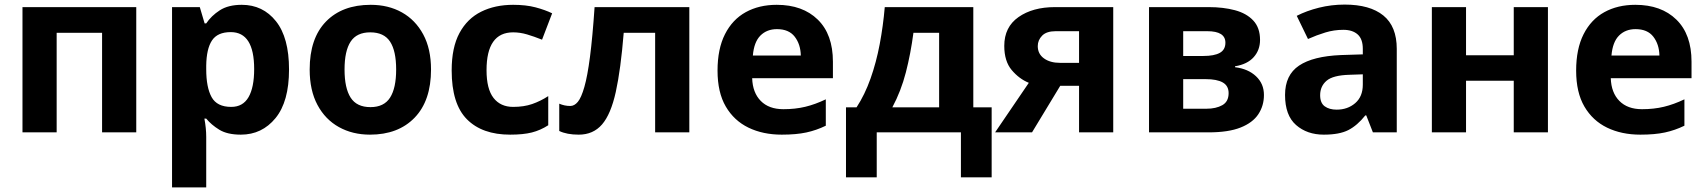

<svg xmlns="http://www.w3.org/2000/svg" viewBox="-20 -577 7437 837"><path d="M574 -546V0H425V-434H227V0H78V-546Z M1034 -556Q1126 -556 1183 -484.5Q1240 -413 1240 -274Q1240 -134 1181 -62Q1122 10 1030 10Q971 10 936 -11.5Q901 -33 879 -60H871Q879 -18 879 20V240H730V-546H851L872 -475H879Q901 -508 938 -532Q975 -556 1034 -556ZM986 -437Q928 -437 904 -400.5Q880 -364 879 -291V-275Q879 -196 902.5 -153.5Q926 -111 988 -111Q1039 -111 1063.5 -153.5Q1088 -196 1088 -276Q1088 -437 986 -437Z M1859 -274Q1859 -138 1787.5 -64Q1716 10 1593 10Q1517 10 1457.5 -23Q1398 -56 1364 -119.5Q1330 -183 1330 -274Q1330 -410 1401 -483Q1472 -556 1596 -556Q1673 -556 1732 -523Q1791 -490 1825 -427Q1859 -364 1859 -274ZM1482 -274Q1482 -193 1508.5 -151.5Q1535 -110 1595 -110Q1654 -110 1680.5 -151.5Q1707 -193 1707 -274Q1707 -355 1680.5 -395.5Q1654 -436 1594 -436Q1535 -436 1508.5 -395.5Q1482 -355 1482 -274Z M2204 10Q2082 10 2015.5 -57Q1949 -124 1949 -270Q1949 -370 1983 -433Q2017 -496 2077.5 -526Q2138 -556 2217 -556Q2273 -556 2314.5 -545Q2356 -534 2387 -519L2343 -404Q2308 -418 2277.5 -427Q2247 -436 2217 -436Q2101 -436 2101 -271Q2101 -189 2131.5 -150Q2162 -111 2217 -111Q2264 -111 2300 -123.5Q2336 -136 2370 -158V-31Q2336 -9 2298.5 0.5Q2261 10 2204 10Z M2985 0H2836V-434H2699Q2686 -274 2664.5 -176.5Q2643 -79 2604.5 -34.5Q2566 10 2503 10Q2451 10 2418 -6V-125Q2441 -115 2466 -115Q2484 -115 2499 -133Q2514 -151 2527.5 -198Q2541 -245 2552 -329.5Q2563 -414 2572 -546H2985Z M3366 -556Q3479 -556 3545 -491.5Q3611 -427 3611 -308V-236H3259Q3261 -173 3296.5 -137Q3332 -101 3395 -101Q3447 -101 3490.5 -111.5Q3534 -122 3580 -144V-29Q3539 -9 3495 0.5Q3451 10 3388 10Q3306 10 3243 -20.5Q3180 -51 3144 -112.5Q3108 -174 3108 -269Q3108 -364 3140.5 -428Q3173 -492 3231 -524Q3289 -556 3366 -556ZM3367 -450Q3323 -450 3295 -422Q3267 -394 3262 -335H3471Q3470 -384 3444.5 -417Q3419 -450 3367 -450Z M4223 -546V-109H4303V196H4169V0H3802V196H3668V-109H3714Q3750 -164 3775 -234.5Q3800 -305 3815 -384.5Q3830 -464 3837 -546ZM4074 -434H3962Q3950 -343 3929 -261.5Q3908 -180 3870 -109H4074Z M4479 0H4318L4465 -216Q4423 -233 4390.5 -271.5Q4358 -310 4358 -377Q4358 -459 4420 -502.5Q4482 -546 4579 -546H4833V0H4684V-203H4602ZM4504 -376Q4504 -342 4531 -322.5Q4558 -303 4601 -303H4684V-441H4582Q4542 -441 4523 -421.5Q4504 -402 4504 -376Z M5473 -403Q5473 -359 5445.5 -328Q5418 -297 5364 -288V-284Q5421 -277 5455.5 -244.5Q5490 -212 5490 -163Q5490 -116 5465.5 -79Q5441 -42 5388 -21Q5335 0 5249 0H4989V-546H5249Q5313 -546 5363.5 -532.5Q5414 -519 5443.5 -487.5Q5473 -456 5473 -403ZM5322 -391Q5322 -441 5243 -441H5138V-333H5226Q5273 -333 5297.5 -346.5Q5322 -360 5322 -391ZM5336 -171Q5336 -203 5310.5 -217.5Q5285 -232 5236 -232H5138V-103H5239Q5281 -103 5308.5 -118.5Q5336 -134 5336 -171Z M5842 -557Q5952 -557 6010.5 -509.5Q6069 -462 6069 -364V0H5965L5936 -74H5932Q5897 -30 5858 -10Q5819 10 5751 10Q5678 10 5630 -32Q5582 -74 5582 -163Q5582 -250 5643 -291Q5704 -332 5826 -337L5921 -340V-364Q5921 -407 5898.5 -427Q5876 -447 5836 -447Q5796 -447 5758 -435.5Q5720 -424 5682 -407L5633 -508Q5676 -530 5730 -543.5Q5784 -557 5842 -557ZM5921 -253 5863 -251Q5791 -249 5763 -225Q5735 -201 5735 -162Q5735 -128 5755 -113.5Q5775 -99 5807 -99Q5855 -99 5888 -127.5Q5921 -156 5921 -208Z M6371 -546V-336H6579V-546H6728V0H6579V-225H6371V0H6222V-546Z M7109 -556Q7222 -556 7288 -491.5Q7354 -427 7354 -308V-236H7002Q7004 -173 7039.5 -137Q7075 -101 7138 -101Q7190 -101 7233.5 -111.5Q7277 -122 7323 -144V-29Q7282 -9 7238 0.5Q7194 10 7131 10Q7049 10 6986 -20.5Q6923 -51 6887 -112.5Q6851 -174 6851 -269Q6851 -364 6883.5 -428Q6916 -492 6974 -524Q7032 -556 7109 -556ZM7110 -450Q7066 -450 7038 -422Q7010 -394 7005 -335H7214Q7213 -384 7187.5 -417Q7162 -450 7110 -450Z"/></svg>

Font: Noto Sans
Style: Bold
Weight: 700
Designer: Monotype Design Team
Foundry: Monotype Imaging Inc.
Version: Version 2.000;GOOG;noto-source:20170915:90ef993387c0; ttfaut